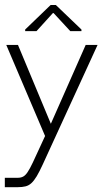

<svg xmlns="http://www.w3.org/2000/svg" viewBox="-24 -590 435 788"><path d="M-4.2 178.2V139.7H48.3Q61.7 139.7 70.9 134.8Q80.2 130 89.3 116.4Q98.5 102.8 110.7 77L161 -31.8L1.7 -405.7H49.7L184.7 -82L327.7 -405.7H376.5L151.2 85.5Q137.7 114.8 126.8 133.2Q115.8 151.5 105 161.5Q94.2 171.5 80.8 174.8Q67.3 178.2 49.7 178.2ZM79.3 -462.2V-468.8L183.8 -569.5H205.2L310.3 -468.8V-462.2H264.5L195.8 -536.5H193.2L125.8 -462.2Z"/></svg>

Font: Darker Grotesque Light
Style: Regular
Weight: 300
Designer: Gabriel Lam
Foundry: TypeRant
Version: Version 1.000;gftools[0.9.28]